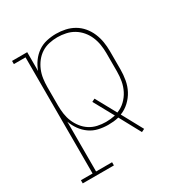

<svg xmlns="http://www.w3.org/2000/svg" viewBox="-173 -666 946 998"><g transform="rotate(-30 300.0 -166.5)"><path d="M36 205V186H106V-511H36V-530H127V-417Q137 -445 154 -468.5Q171 -492 194.5 -508.5Q218 -525 246.5 -531.5Q275 -538 304 -538Q332 -538 359.5 -532Q387 -526 411 -512Q435 -498 453 -476.5Q471 -455 482 -429Q493 -403 497.5 -375.5Q502 -348 502 -320V-210Q502 -179 496.5 -147.5Q491 -116 476.5 -88.5Q462 -61 438.5 -39Q415 -17 386 -6L454 119L436 128L367 1Q351 5 335.5 6.5Q320 8 304 8Q275 8 246.5 1.5Q218 -5 194.5 -21.5Q171 -38 154 -61.5Q137 -85 127 -113V186H223V205ZM301 -11Q315 -11 329 -12.5Q343 -14 357 -17L291 -137L309 -146L376 -24Q403 -34 424 -54Q445 -74 458 -99.5Q471 -125 476 -153Q481 -181 481 -210V-320Q481 -345 477 -370.5Q473 -396 463 -419.5Q453 -443 436.5 -462.5Q420 -482 398.5 -495Q377 -508 351.5 -513.5Q326 -519 301 -519Q276 -519 251 -513.5Q226 -508 205 -494.5Q184 -481 168.5 -461Q153 -441 143.5 -418Q134 -395 130.5 -370Q127 -345 127 -320V-210Q127 -185 130.5 -160Q134 -135 143.5 -112Q153 -89 168.5 -69Q184 -49 205 -35.5Q226 -22 251 -16.5Q276 -11 301 -11Z"/></g></svg>

Font: Iosevka Slab Thin Extended
Style: Regular
Weight: 100
Width: 7
Monospace: yes
Designer: Belleve Invis
Foundry: Belleve Invis
Version: Version 11.1.1; ttfautohint (v1.8.3)